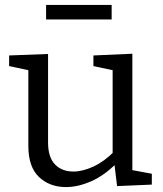

<svg xmlns="http://www.w3.org/2000/svg" viewBox="-20 -750 660 779"><path d="M248 9Q181 9 138 -32Q95 -73 95 -158V-477L105 -463L17 -482V-525L175 -531V-172Q175 -112 203 -83Q231 -54 278 -54Q315 -54 358.5 -74Q402 -94 444 -136L437 -118V-479L447 -463L359 -482V-525L517 -532V-49L505 -62L596 -45V-1L455 5L443 -94L455 -90Q405 -39 351 -15Q297 9 248 9ZM433 -730V-671H167V-730Z"/></svg>

Font: Bitter Thin
Style: Regular
Weight: 400
Version: Version 3.021